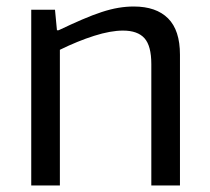

<svg xmlns="http://www.w3.org/2000/svg" viewBox="-20 -570 645 590"><path d="M76 -540H149L155 -477H160Q200 -496 232.5 -510Q265 -524 292.5 -533Q320 -542 344 -546Q368 -550 391 -550Q460 -550 496.5 -513.5Q533 -477 533 -402V0H445V-373Q445 -429 424 -452.5Q403 -476 358 -476Q320 -476 269.5 -460Q219 -444 164 -417V0H76Z"/></svg>

Font: Encode Sans Normal
Style: Regular
Weight: 400
Designer: Pablo Impallari, Andres Torresi
Foundry: Pablo Impallari, Andres Torresi
Version: Version 1.000; ttfautohint (v1.00) -l 8 -r 50 -G 200 -x 14 -